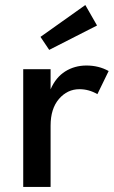

<svg xmlns="http://www.w3.org/2000/svg" viewBox="-20 -739 450 759"><path d="M71.8 0V-465.5H180V-385.9Q200.5 -433.2 237.7 -456.6Q275 -480 321.8 -480Q370.5 -480 409.5 -458.2L365 -366.8Q331.4 -386.4 294.1 -386.4Q246.4 -386.4 213.2 -348Q180 -309.5 180 -242.3V0ZM174.5 -541.8 140 -593.2 317.3 -719.1 363.6 -638.2Z"/></svg>

Font: Spartan MB SemBd
Style: Regular
Weight: 600
Designer: Matt Bailey, Mirko Velimirovic
Foundry: Matt Bailey
Version: Version 1.005